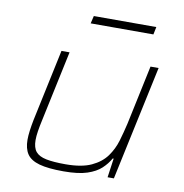

<svg xmlns="http://www.w3.org/2000/svg" viewBox="-78 -759 805 841"><g transform="rotate(10 324.0 -338.5)"><path d="M259 8Q190 8 151 -3Q112 -14 96 -38Q80 -62 80 -101Q80 -119 83 -142Q86 -165 91 -190L159 -510H195L128 -195Q122 -168 118.5 -145.5Q115 -123 115 -106Q115 -72 129.5 -54.5Q144 -37 176.5 -30.5Q209 -24 262 -24Q334 -24 377 -44Q420 -64 443.5 -96.5Q467 -129 478.5 -168Q490 -207 499 -246L555 -510H591L482 0H454L466 -85H462Q448 -60 425.5 -39Q403 -18 364 -5Q325 8 259 8ZM264 -651 272 -685H550L543 -651Z"/></g></svg>

Font: Saira SemiExpanded Thin
Style: Italic
Weight: 250
Width: 6
Italic angle: -12°
Designer: Hector Gatti with collaboration of the Omnibus-Type team
Foundry: Omnibus-Type
Version: Version 1.101